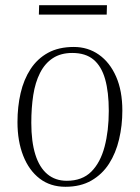

<svg xmlns="http://www.w3.org/2000/svg" viewBox="-20 -702 536 736"><path d="M231 14Q173 14 132 -17.5Q91 -49 69 -105Q47 -161 47 -234Q47 -293 59 -345Q71 -397 97 -437Q123 -477 164 -499.5Q205 -522 263 -522Q317 -522 359 -492.5Q401 -463 425 -408.5Q449 -354 449 -278Q449 -221 436.5 -168Q424 -115 398 -74.5Q372 -34 330.5 -10Q289 14 231 14ZM236 -9Q295 -9 330 -44Q365 -79 381 -140Q397 -201 397 -277Q397 -349 383 -398.5Q369 -448 338.5 -473.5Q308 -499 257 -499Q213 -499 182.5 -479Q152 -459 133.5 -422.5Q115 -386 107.5 -337.5Q100 -289 100 -231Q100 -159 115.5 -109.5Q131 -60 161.5 -34.5Q192 -9 236 -9ZM130 -682H390L389 -646H129Z"/></svg>

Font: Literata 60pt ExtraLight
Style: Italic
Weight: 250
Italic angle: -2°
Designer: Latin by Veronika Burian and Jose Scaglione. Greek by Irene Vlachou. Cyrillic by Vera Evstafieva
Foundry: TypeTogether
Version: Version 3.103;gftools[0.9.29]